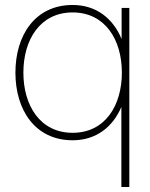

<svg xmlns="http://www.w3.org/2000/svg" viewBox="-20 -552 602 772"><path d="M500 -520H469V-395C435 -477 368 -532 272 -532C121 -532 42 -410 42 -260C42 -110 121 12 272 12C367 12 434 -42 468 -122V200H500ZM74 -260C74 -392 141 -502 272 -502C403 -502 470 -392 470 -260C470 -128 403 -18 272 -18C141 -18 74 -128 74 -260Z"/></svg>

Font: Aspekta 100
Style: Regular
Weight: 100
Designer: Ivo Dolenc
Version: Version 2.000